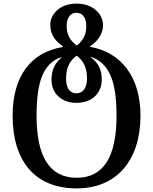

<svg xmlns="http://www.w3.org/2000/svg" viewBox="-20 -793 850 1066"><path d="M406 253C630 253 760 94 760 -150C760 -361 657 -502 480 -533V-536C517 -560 552 -600 552 -653C552 -713 499 -773 405 -773C311 -773 259 -713 259 -655C259 -597 293 -560 329 -536V-532C149 -503 50 -367 50 -151C50 99 172 253 406 253ZM406 -540C367 -569 350 -604 350 -648C350 -695 371 -722 404 -722C440 -722 459 -694 459 -647C459 -604 444 -569 406 -540ZM405 -275C367 -275 347 -304 347 -356C347 -416 365 -454 406 -484C445 -454 463 -416 463 -356C463 -306 441 -275 405 -275ZM406 194C255 194 183 76 183 -150C183 -333 217 -441 321 -476V-473C281 -439 266 -399 266 -350C266 -278 317 -222 405 -222C494 -222 545 -279 545 -350C545 -404 529 -441 484 -475V-478C590 -441 627 -337 627 -150C627 76 556 194 406 194Z"/></svg>

Font: Noto Serif Georgian SemiBold
Style: Regular
Weight: 600
Designer: Monotype Design Team, Akaki Razmadze
Foundry: Google LLC
Version: Version 2.003